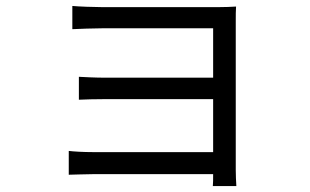

<svg xmlns="http://www.w3.org/2000/svg" viewBox="-20 -569 1040 645"><path d="M223 -549V-471C241 -472 299 -474 325 -474H696V-308H334C300 -308 264 -310 245 -311V-234C265 -235 300 -236 335 -236H696V-58H293C259 -58 227 -60 211 -62V18C227 18 262 16 294 16H696C696 32 696 47 695 56H774C773 42 772 18 772 2V-496C772 -515 772 -536 773 -547C760 -546 734 -545 712 -545H325C299 -545 242 -547 223 -549Z"/></svg>

Font: DAIFUKU Sans JP
Style: Regular
Weight: 400
Designer: Original font ‘Source Han Sans JP’ : Ryoko NISHIZUKA  (kana, bopomofo & ideographs); Paul D. Hunt (Latin, Greek & Cyrill
Foundry: Daifuku
Version: Version 1.001